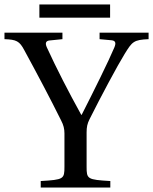

<svg xmlns="http://www.w3.org/2000/svg" viewBox="-32 -838 684 858"><path d="M144 -759H460V-818H144ZM-12 -663C41 -661 55 -655 77 -613C133 -510 192 -399 241 -300C252 -279 256 -262 256 -242V-93C256 -38 253 -35 150 -29V0H461V-29C358 -35 355 -38 355 -93V-246C355 -270 358 -285 368 -305C419 -407 494 -547 525 -597C559 -652 565 -660 632 -663V-692H413V-663L467 -658C485 -656 487 -645 479 -626C454 -566 386 -429 333 -325H331C273 -430 221 -531 177 -627C169 -645 173 -655 188 -657L247 -663V-692H-12Z"/></svg>

Font: Lingua Franca
Style: Regular
Weight: 400
Version: Version 1.19